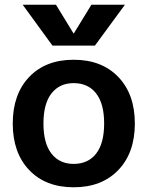

<svg xmlns="http://www.w3.org/2000/svg" viewBox="-20 -783 625 813"><path d="M293 -642 367 -763H509L382 -590H202L76 -763H217L291 -642ZM103.5 -457Q173 -530 292 -530Q411 -530 481 -457Q551 -384 551 -260Q551 -136 481 -63Q411 10 292 10Q173 10 103.5 -63Q34 -136 34 -260Q34 -384 103.5 -457ZM292 -89Q353 -89 387 -132.5Q421 -176 421 -260Q421 -344 387 -387.5Q353 -431 292 -431Q232 -431 198 -387.5Q164 -344 164 -260Q164 -176 198 -132.5Q232 -89 292 -89Z"/></svg>

Font: M PLUS 1p
Style: Bold
Weight: 700
Version: Version 1.062